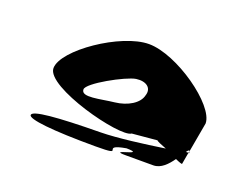

<svg xmlns="http://www.w3.org/2000/svg" viewBox="-80 -871 1019 785"><g transform="rotate(20 430.0 -478.0)"><path d="M95 -274C95 -256 197 -244 388 -244C530 -244 394 -260 510 -280C606 -278 427 -252 518 -252H636C670 -252 695 -280 715 -308C732 -300 745 -296 745 -298L754 -349C752 -350 748 -349 743 -349C749 -358 754 -362 756 -357L779 -486C779 -566 573 -712 451 -712C330 -712 117 -566 117 -486C117 -404 468 -313 509 -344L618 -354C618 -351 637 -343 661 -334C574 -321 461 -306 388 -305C197 -303 95 -294 95 -274ZM262 -446C260 -473 408 -554 450 -560C493 -566 521 -545 509 -510C501 -474 455 -446 400 -440C342 -434 262 -411 262 -446ZM754 -349C756 -349 757 -348 757 -347C757 -352 757 -355 756 -357Z"/></g></svg>

Font: Ampere
Style: SuExt
Weight: 400
Version: Version 1